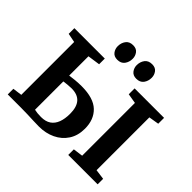

<svg xmlns="http://www.w3.org/2000/svg" viewBox="-217 -1244 1518 1518"><g transform="rotate(45 542.5 -485.0)"><path d="M394 5.5Q365 5.5 331.5 4Q298 2.5 262 1.2Q226 0 187.5 0H40V-63L118 -73.5V-664.5L42 -679.5V-743H382V-679.5L278 -664.5V-449Q302 -453 338 -456.2Q374 -459.5 407.5 -459.5Q540.5 -459.5 602 -400.5Q663.5 -341.5 663.5 -240Q663.5 -162.5 627.5 -107.5Q591.5 -52.5 530.2 -23.5Q469 5.5 394 5.5ZM352 -59.5Q403 -59.5 434.8 -81.2Q466.5 -103 481.8 -143.5Q497 -184 497 -240Q497 -316 463.8 -353.5Q430.5 -391 363 -391Q344.5 -391 319.2 -388.5Q294 -386 278 -383.5V-67Q292.5 -63.5 310.8 -61.5Q329 -59.5 352 -59.5ZM798.5 -73.5V-663.5L715.5 -677.5V-743H1045V-677.5L960 -663.5V-73L1045 -61.5V0H716.5V-62.5ZM457.5 -806Q421.5 -806 403.2 -830Q385 -854 385 -884.5Q385 -922 405 -949.2Q425 -976.5 466 -976.5H467Q503.5 -976.5 521.5 -952.5Q539.5 -928.5 539.5 -898Q539.5 -860.5 519.2 -833.2Q499 -806 458.5 -806ZM669.5 -806Q634 -806 615.5 -830Q597 -854 597 -884.5Q597 -922 617.2 -949.2Q637.5 -976.5 678.5 -976.5H679.5Q716 -976.5 734 -952.5Q752 -928.5 752 -898Q752 -860.5 731.8 -833.2Q711.5 -806 670.5 -806Z"/></g></svg>

Font: Merriweather 20pt ExtraBold
Style: Regular
Weight: 800
Version: Version 2.100